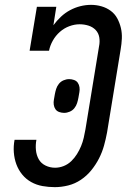

<svg xmlns="http://www.w3.org/2000/svg" viewBox="-20 -763 540 791"><path d="M206 8Q180 8 155 3.5Q130 -1 108.5 -13Q87 -25 71.5 -44Q56 -63 47.5 -86Q39 -109 37 -135Q35 -161 40 -187H130Q126 -166 128 -145Q130 -124 139.5 -107Q149 -90 167.5 -81Q186 -72 207 -72Q225 -72 242.5 -79Q260 -86 273.5 -99Q287 -112 297 -128Q307 -144 314 -161Q321 -178 325 -195.5Q329 -213 332 -230L388 -572Q392 -591 389 -609Q386 -627 374 -639.5Q362 -652 344.5 -657.5Q327 -663 308 -663Q287 -663 265.5 -655Q244 -647 226.5 -631.5Q209 -616 197.5 -595.5Q186 -575 182 -554H102L132 -735H212L200 -659Q214 -678 231 -694Q248 -710 268.5 -721Q289 -732 311 -737.5Q333 -743 355 -743Q377 -743 398 -737Q419 -731 436 -718.5Q453 -706 463 -687.5Q473 -669 478 -648Q483 -627 482 -604.5Q481 -582 477 -559L421 -217Q416 -190 408.5 -163Q401 -136 388 -110.5Q375 -85 356.5 -62Q338 -39 313.5 -22.5Q289 -6 261 1Q233 8 206 8ZM244 -298Q234 -298 224 -301.5Q214 -305 208.5 -313Q203 -321 201.5 -331.5Q200 -342 202 -352L206 -375Q208 -386 211.5 -397Q215 -408 222.5 -417.5Q230 -427 241.5 -432Q253 -437 265 -437Q275 -437 285 -433.5Q295 -430 300.5 -422Q306 -414 307.5 -403.5Q309 -393 307 -383L303 -360Q301 -349 297.5 -338Q294 -327 286.5 -317.5Q279 -308 267.5 -303Q256 -298 244 -298Z"/></svg>

Font: Iosevka Curly Slab Medium
Style: Italic
Weight: 500
Italic angle: -9°
Monospace: yes
Designer: Belleve Invis
Foundry: Belleve Invis
Version: Version 22.1.2; ttfautohint (v1.8.4)